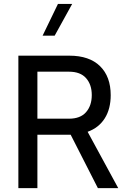

<svg xmlns="http://www.w3.org/2000/svg" viewBox="-20 -975 644 995"><path d="M280.3 -954.6H354L263.2 -790H200.7ZM173.8 0H75.2V-686.5H339.4Q442.9 -686.5 498.3 -632.3Q553.7 -578.1 553.7 -481.9Q553.7 -410.6 522.9 -361.8Q492.2 -313 434.1 -292L592.8 0H487.3L346.2 -276.9Q342.8 -276.9 339.4 -276.9H173.8ZM173.8 -603.5V-359.9H337.4Q396.5 -359.9 426 -393.8Q455.6 -427.7 455.6 -482.4Q455.6 -536.6 426 -570.1Q396.5 -603.5 337.4 -603.5Z"/></svg>

Font: Estedad-FD Medium
Style: Regular
Weight: 500
Designer: Amin Abedi
Version: Version 7.3